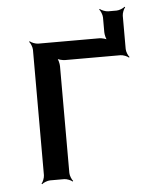

<svg xmlns="http://www.w3.org/2000/svg" viewBox="-47 -627 534 677"><g transform="rotate(-5 220.0 -288.0)"><path d="M410 -438V-556C410 -565 416 -580 421 -585L419 -587C414 -582 399 -576 390 -576H360C351 -576 336 -582 331 -587L329 -585C334 -580 340 -565 340 -556V-504C340 -495 344 -478 349 -473L351 -475C346 -480 329 -484 320 -484H104C95 -484 80 -490 75 -495L73 -493C78 -488 84 -473 84 -464V-20C84 -11 78 4 73 9L75 11C80 6 95 0 104 0H154C163 0 178 6 183 11L185 9C180 4 174 -11 174 -20V-398C174 -407 170 -424 165 -429L163 -427C168 -422 185 -418 194 -418H390C399 -418 414 -412 419 -407L421 -409C416 -414 410 -429 410 -438Z"/></g></svg>

Font: Gamestation Storm
Style: Regular
Weight: 400
Designer: Jonas Hecksher
Foundry: Jonas Hecksher, Playtypeª, e-types AS
Version: Version 1.003